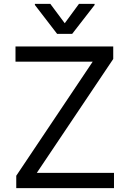

<svg xmlns="http://www.w3.org/2000/svg" viewBox="-20 -966 665 986"><path d="M63.5 0V-63.5L456.1 -649.4H59.6V-727.5H561.5V-663.1L168.9 -78.1H565.4V0ZM238.3 -946.3 312.5 -846.7 385.7 -946.3H465.8V-940.4L350.6 -792H273.4L159.2 -940.4V-946.3Z"/></svg>

Font: GitLab Sans
Style: Regular
Weight: 400
Designer: Rasmus Andersson
Foundry: Modifications by GitLab B.V., manufactured by rsms
Version: Version 4.000;git-c8fb6b7